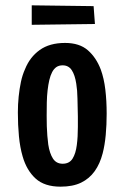

<svg xmlns="http://www.w3.org/2000/svg" viewBox="-20 -690 467 720"><path d="M207 10Q147 10 113.5 -20.5Q80 -51 65 -103Q55 -137 51 -179Q47 -221 47 -268Q47 -299 50 -328Q53 -357 58.5 -383Q64 -409 74 -431Q92 -476 129 -502.5Q166 -529 224 -529Q278 -529 309.5 -501.5Q341 -474 358 -429Q370 -396 375 -354Q380 -312 380 -264Q380 -222 376.5 -184Q373 -146 365 -115Q355 -76 335 -48Q315 -20 284 -5Q253 10 207 10ZM215 -76Q240 -76 252 -95Q264 -114 268 -146Q270 -161 271 -178Q272 -195 272 -214Q272 -233 272 -253Q271 -289 270.5 -320.5Q270 -352 266 -376Q261 -409 249 -427Q237 -445 215 -445Q201 -445 191.5 -438.5Q182 -432 175.5 -419.5Q169 -407 165 -390Q161 -373 158.5 -351.5Q156 -330 155.5 -306Q155 -282 155 -256Q155 -236 155.5 -217Q156 -198 157.5 -181Q159 -164 161 -148Q166 -115 178.5 -95.5Q191 -76 215 -76ZM99 -597V-670L331 -667L336 -600Z"/></svg>

Font: Truculenta
Style: Bold
Weight: 700
Designer: Ivan Castro, Eva Sanz & Omnibus-Type Team
Foundry: Omnibus-Type
Version: Version 1.002